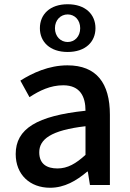

<svg xmlns="http://www.w3.org/2000/svg" viewBox="-20 -872 615 905"><path d="M299 -627C383 -627 430 -675 430 -739C430 -804 383 -852 299 -852C215 -852 168 -804 168 -739C168 -675 215 -627 299 -627ZM299 -674C266 -674 239 -700 239 -739C239 -778 266 -804 299 -804C332 -804 358 -778 358 -739C358 -700 332 -674 299 -674ZM216 13C284 13 340 -20 391 -63H394L404 0H498V-331C498 -480 435 -564 298 -564C210 -564 133 -528 76 -492L119 -414C166 -445 218 -470 278 -470C359 -470 383 -415 383 -350C154 -326 54 -265 54 -146C54 -49 121 13 216 13ZM251 -78C202 -78 165 -98 165 -154C165 -215 219 -258 383 -277V-142C338 -101 299 -78 251 -78Z"/></svg>

Font: Spoqa Han Sans Neo Medium
Style: Regular
Weight: 500
Designer: [Spoqa Han Sans Neo] Dong-huui Kim  Younghwa Kang  Yujin Lee  [Noto Sans] Ryoko NISHIZUKA  (kana & ideographs); Paul D. 
Foundry: Spoqa (http://www.spoqa-han-sans.com)
Version: Version 1.000